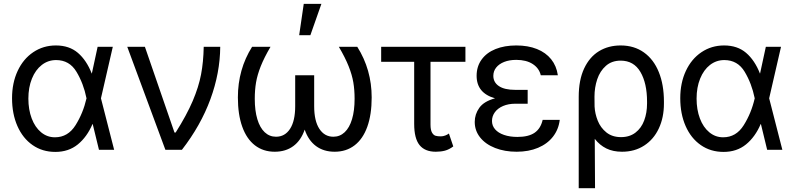

<svg xmlns="http://www.w3.org/2000/svg" viewBox="-20 -771 4088 988"><path d="M42 -265.6Q42 -344.2 70.8 -406Q99.6 -467.8 151.1 -502.4Q202.6 -537.1 267.6 -537.1Q336.4 -537.1 380.9 -499Q425.3 -460.9 452.1 -392.6H452.6L482.4 -530.3H560.5L499.5 -265.1L567.4 0H489.3L457 -132.8H456.1Q427.7 -66.4 380.4 -27.8Q333 10.7 264.6 10.7Q198.2 10.7 147.7 -24.4Q97.2 -59.6 69.6 -122.3Q42 -185.1 42 -265.6ZM262.7 -64.5Q329.6 -64.5 368.7 -126.7Q407.7 -189 424.8 -263.7L425.3 -265.1L424.8 -266.6Q409.7 -341.3 373.5 -401.6Q337.4 -461.9 268.6 -461.9Q227.5 -461.9 195.1 -436.8Q162.6 -411.6 144.3 -366.5Q126 -321.3 126 -263.7Q126 -207 143.1 -161.6Q160.2 -116.2 191.4 -90.3Q222.7 -64.5 262.7 -64.5Z M634.8 -530.3H725.6L877.9 -88.9H883.8Q940.9 -179.2 971.7 -251.5Q1002.4 -323.7 1014.6 -387.9Q1026.9 -452.1 1028.3 -530.3H1113.3Q1112.3 -395.5 1062.7 -260.5Q1013.2 -125.5 916 0H831.1Z M1291 -262.7Q1291 -201.7 1304.2 -157.7Q1317.4 -113.8 1342 -90.6Q1366.7 -67.4 1400.4 -67.4Q1446.3 -67.4 1472.7 -108.2Q1499 -148.9 1499 -224.6V-383.8H1596.7V-224.6Q1596.7 -148.9 1623.3 -108.2Q1649.9 -67.4 1695.3 -67.4Q1729 -67.4 1753.7 -90.6Q1778.3 -113.8 1791.5 -157.7Q1804.7 -201.7 1804.7 -262.7Q1804.7 -308.6 1798.1 -347.4Q1791.5 -386.2 1773.9 -430.4Q1756.3 -474.6 1723.6 -530.3H1818.4Q1892.6 -412.6 1892.6 -269.5Q1892.6 -181.6 1870.1 -118.9Q1847.7 -56.2 1804.7 -23.2Q1761.7 9.8 1702.1 9.8Q1645.5 9.8 1606.2 -19.3Q1566.9 -48.3 1547.9 -104Q1528.8 -48.3 1489.5 -19.3Q1450.2 9.8 1393.6 9.8Q1334.5 9.8 1291.7 -23.2Q1249 -56.2 1226.6 -118.9Q1204.1 -181.6 1204.1 -269.5Q1204.1 -414.1 1277.3 -530.3H1372.1Q1339.4 -474.6 1321.8 -430.2Q1304.2 -385.7 1297.6 -346.9Q1291 -308.1 1291 -262.7ZM1543 -751H1633.8L1577.1 -589.8H1519.5Z M2375 -453.1H2195.3V-129.9Q2195.3 -102.1 2203.1 -88.6Q2210.9 -75.2 2221.7 -72.3Q2232.4 -69.3 2248 -69.3Q2259.8 -69.3 2271.2 -73.7Q2282.7 -78.1 2290 -84L2312.5 -17.6Q2291 -1.5 2269.8 4.2Q2248.5 9.8 2222.7 9.8Q2166.5 9.8 2138.9 -24.4Q2111.3 -58.6 2111.3 -133.8V-453.1H1941.4V-530.3H2375Z M2527.3 -265.1Q2432.6 -292 2432.6 -380.9Q2432.6 -429.2 2458.3 -464.6Q2483.9 -500 2530 -518.6Q2576.2 -537.1 2636.7 -537.1Q2697.3 -537.1 2742.9 -518.8Q2788.6 -500.5 2816.2 -466.1Q2843.8 -431.6 2850.6 -383.8H2762.7Q2754.4 -419.9 2721.4 -441.4Q2688.5 -462.9 2636.7 -462.9Q2601.1 -462.9 2574.5 -452.4Q2547.9 -441.9 2533.2 -423.3Q2518.6 -404.8 2518.6 -380.9Q2518.6 -347.2 2547.4 -327.9Q2576.2 -308.6 2631.8 -308.6H2695.3V-237.3H2631.8Q2596.2 -237.3 2568.8 -225.6Q2541.5 -213.9 2526.6 -193.6Q2511.7 -173.3 2511.7 -148.4Q2511.7 -124 2527.8 -105.5Q2543.9 -86.9 2573.7 -76.7Q2603.5 -66.4 2642.6 -66.4Q2699.7 -66.4 2731 -87.9Q2762.2 -109.4 2772.5 -154.3H2860.4Q2854.5 -105 2825.7 -67.9Q2796.9 -30.8 2748.8 -10.5Q2700.7 9.8 2638.7 9.8Q2577.1 9.8 2527.8 -9.5Q2478.5 -28.8 2450.7 -63.7Q2422.9 -98.6 2422.9 -143.6Q2422.9 -183.1 2446.5 -216.3Q2470.2 -249.5 2527.3 -265.1Z M3173.8 -537.1Q3243.2 -537.1 3293.5 -501.2Q3343.8 -465.3 3370.1 -400.1Q3396.5 -335 3396.5 -248V-238.3Q3396.5 -166 3370.1 -109.9Q3343.8 -53.7 3294.9 -22Q3246.1 9.8 3180.7 9.8Q3134.3 9.8 3100.1 -7.1Q3065.9 -23.9 3040.5 -56.6L3042 197.3H2958V-272.5Q2958 -358.9 2985.8 -418.5Q3013.7 -478 3062.3 -507.6Q3110.8 -537.1 3173.8 -537.1ZM3039.6 -223.1Q3041.5 -186 3055.9 -149.9Q3070.3 -113.8 3100.3 -89.6Q3130.4 -65.4 3175.8 -65.4Q3219.7 -65.4 3250 -88.6Q3280.3 -111.8 3294.9 -151.1Q3309.6 -190.4 3309.6 -238.3V-248Q3309.6 -342.8 3275.4 -400.9Q3241.2 -459 3173.8 -459Q3127.9 -459 3097.7 -432.1Q3067.4 -405.3 3053.2 -363Q3039.1 -320.8 3039.1 -273.4Z M3480.5 -265.6Q3480.5 -344.2 3509.3 -406Q3538.1 -467.8 3589.6 -502.4Q3641.1 -537.1 3706.1 -537.1Q3774.9 -537.1 3819.3 -499Q3863.8 -460.9 3890.6 -392.6H3891.1L3920.9 -530.3H3999L3938 -265.1L4005.9 0H3927.7L3895.5 -132.8H3894.5Q3866.2 -66.4 3818.8 -27.8Q3771.5 10.7 3703.1 10.7Q3636.7 10.7 3586.2 -24.4Q3535.6 -59.6 3508.1 -122.3Q3480.5 -185.1 3480.5 -265.6ZM3701.2 -64.5Q3768.1 -64.5 3807.1 -126.7Q3846.2 -189 3863.3 -263.7L3863.8 -265.1L3863.3 -266.6Q3848.1 -341.3 3812 -401.6Q3775.9 -461.9 3707 -461.9Q3666 -461.9 3633.5 -436.8Q3601.1 -411.6 3582.8 -366.5Q3564.5 -321.3 3564.5 -263.7Q3564.5 -207 3581.5 -161.6Q3598.6 -116.2 3629.9 -90.3Q3661.1 -64.5 3701.2 -64.5Z"/></svg>

Font: Pretendard
Style: Regular
Weight: 400
Designer: Base glyphs from Inter by Rasmus Andersson; Hangeul glyphs from Noto Sans CJK(Source Han Sans) by Jang Soo-young and Kan
Foundry: Kil Hyung-jin
Version: Version 1.309